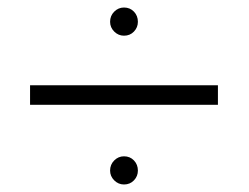

<svg xmlns="http://www.w3.org/2000/svg" viewBox="-20 -508 663 511"><path d="M273 -450Q273 -435 284 -424Q295 -413 310 -413Q326 -413 336.5 -424Q347 -435 347 -450Q347 -466 336.5 -477Q326 -488 310 -488Q295 -488 284 -477Q273 -466 273 -450ZM273 -54Q273 -39 284 -28Q295 -17 310 -17Q326 -17 336.5 -28Q347 -39 347 -54Q347 -70 336.5 -81Q326 -92 310 -92Q295 -92 284 -81Q273 -70 273 -54ZM60 -229H560V-281H60Z"/></svg>

Font: Jost Light
Style: Regular
Weight: 300
Version: Version 3.710